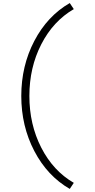

<svg xmlns="http://www.w3.org/2000/svg" viewBox="-20 -943 612 1236"><path d="M429.1 273.1Q284.8 189.9 200.9 29.3Q117 -131.3 117 -325.1Q117 -518.9 200.9 -679.5Q284.8 -840.1 429.1 -923.3L455.1 -884.3Q322.5 -807.5 245.8 -658Q169.1 -508.5 169.1 -325.1Q169.1 -141.7 245.8 7.8Q322.5 157.3 455.1 234.1L429.1 273.1Z"/></svg>

Font: Lohit Assamese
Style: Regular
Weight: 400
Version: Version 2.91.5